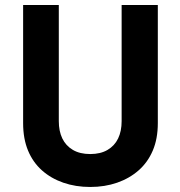

<svg xmlns="http://www.w3.org/2000/svg" viewBox="-20 -720 718 764"><path d="M214 -700V-238Q214 -198 228 -169Q242 -140 270 -123.5Q298 -107 339 -107Q380 -107 408 -123.5Q436 -140 450 -169Q464 -198 464 -238V-700H608V-230Q608 -168 588 -121Q568 -74 531.5 -42Q495 -10 446 7Q397 24 339 24Q281 24 232 7Q183 -10 147 -42Q111 -74 91.5 -121Q72 -168 72 -230V-700Z"/></svg>

Font: Venryn Sans SemiBold
Style: Regular
Weight: 600
Designer: Owen Earl, indestructible type* (font) & Cristiano Sobral (main changes)
Version: Version 3.60;October 28, 2020;FontCreator 13.0.0.2681 64-bit